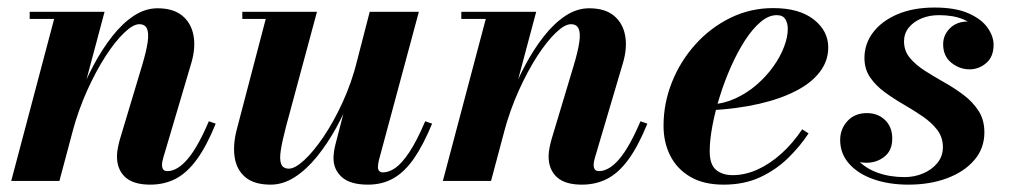

<svg xmlns="http://www.w3.org/2000/svg" viewBox="-20 -492 2745 522"><path d="M388.3 10Q342.5 10 320.3 -10.6Q298 -31.3 298 -67Q298 -77.8 300.6 -90.8Q303.2 -103.8 306 -113.3L366 -313Q377.7 -351.8 381.4 -376.9Q385 -402 379.6 -414.1Q374.2 -426.2 358.5 -426.2Q342 -426.2 317.8 -403.1Q293.5 -380 267.1 -339.4Q240.8 -298.7 216.9 -245.8Q193 -192.8 176.8 -133H163.5Q175 -176.5 192.9 -223.4Q210.8 -270.3 234 -314Q257.3 -357.8 284.9 -393Q312.5 -428.3 343.6 -448.9Q374.8 -469.5 408.3 -469.5Q450.5 -469.5 475 -449.8Q499.5 -430 506 -396Q512.5 -362 499.8 -319.5L423.8 -62.8Q422.5 -58.8 421.5 -53.3Q420.5 -47.8 420.5 -43.8Q420.5 -35.5 423.9 -31.1Q427.3 -26.8 435 -26.8Q462 -26.8 489.9 -59.3Q517.8 -91.8 547.8 -162.3L566.5 -155.8Q542 -95.5 515.5 -59Q489 -22.5 458 -6.2Q427 10 388.3 10ZM10.5 0 127.2 -440.5H60.7V-460H264.3L141.5 0Z M715.8 10Q671.5 10 647.5 -9.9Q623.5 -29.7 618.1 -63.9Q612.7 -98 624 -141L702.5 -440.5H638.8V-460H841.8L757.5 -147.5Q747.3 -108.5 743.4 -83.4Q739.5 -58.3 744.5 -45.9Q749.5 -33.5 765.5 -33.5Q782 -33.5 807.1 -56.6Q832.3 -79.8 859.8 -120.4Q887.2 -161 911.6 -214.1Q936 -267.2 951 -327H966.2Q955.2 -283.5 937 -236.5Q918.7 -189.5 894.6 -145.6Q870.5 -101.7 842 -66.5Q813.5 -31.2 781.6 -10.6Q749.8 10 715.8 10ZM980.5 10Q932.3 10 909.5 -10.4Q886.7 -30.8 886.7 -62Q886.7 -70 888.1 -79.8Q889.5 -89.5 891.5 -97.5L985.2 -460H1118.8L1010 -56Q1009 -51.5 1008.3 -46.9Q1007.5 -42.3 1007.5 -38.5Q1007.5 -23.3 1021.5 -23.3Q1037.5 -23.3 1055 -35.5Q1072.5 -47.8 1092.8 -78.1Q1113 -108.5 1136 -162.3L1154.8 -155.8Q1131 -98.3 1105.8 -61.6Q1080.5 -25 1050.1 -7.5Q1019.8 10 980.5 10Z M1561.8 10Q1516 10 1493.8 -10.6Q1471.5 -31.3 1471.5 -67Q1471.5 -77.8 1474.1 -90.8Q1476.7 -103.8 1479.5 -113.3L1539.5 -313Q1551.2 -351.8 1554.9 -376.9Q1558.5 -402 1553.1 -414.1Q1547.7 -426.2 1532 -426.2Q1515.5 -426.2 1491.3 -403.1Q1467 -380 1440.6 -339.4Q1414.3 -298.7 1390.4 -245.8Q1366.5 -192.8 1350.3 -133H1337Q1348.5 -176.5 1366.4 -223.4Q1384.3 -270.3 1407.5 -314Q1430.8 -357.8 1458.4 -393Q1486 -428.3 1517.1 -448.9Q1548.3 -469.5 1581.8 -469.5Q1624 -469.5 1648.5 -449.8Q1673 -430 1679.5 -396Q1686 -362 1673.3 -319.5L1597.3 -62.8Q1596 -58.8 1595 -53.3Q1594 -47.8 1594 -43.8Q1594 -35.5 1597.4 -31.1Q1600.8 -26.8 1608.5 -26.8Q1635.5 -26.8 1663.4 -59.3Q1691.3 -91.8 1721.3 -162.3L1740 -155.8Q1715.5 -95.5 1689 -59Q1662.5 -22.5 1631.5 -6.2Q1600.5 10 1561.8 10ZM1184 0 1300.7 -440.5H1234.2V-460H1437.8L1315 0Z M1947.3 10Q1893 10 1856.8 -11.3Q1820.5 -32.5 1802.2 -68.8Q1784 -105 1784 -150Q1784 -211.5 1807 -268.9Q1830 -326.3 1870.9 -371.6Q1911.8 -417 1965.9 -443.5Q2020 -470 2082 -470Q2153 -470 2192.4 -439Q2231.8 -408 2231.8 -363Q2231.8 -326.5 2209 -296.6Q2186.3 -266.7 2144 -244.9Q2101.8 -223 2043.3 -209.6Q1984.8 -196.2 1912.8 -192.2V-207.7Q1948 -210 1979.8 -224.6Q2011.5 -239.3 2037.4 -261.8Q2063.3 -284.3 2082.3 -310.9Q2101.3 -337.5 2111.5 -364.3Q2121.8 -391 2121.8 -413.5Q2121.8 -428.8 2115.1 -439.8Q2108.5 -450.8 2091.8 -450.8Q2069.5 -450.8 2047.5 -432Q2025.5 -413.2 2005.1 -381.6Q1984.8 -350 1967.4 -310.9Q1950 -271.7 1937 -230.1Q1924 -188.5 1916.8 -149.7Q1909.5 -111 1909.5 -81Q1909.5 -44.5 1926.9 -30.1Q1944.3 -15.8 1971.8 -15.8Q2005.8 -15.8 2039.8 -31.2Q2073.8 -46.7 2104.9 -74.9Q2136 -103 2161 -140.5L2178.3 -129.3Q2155 -94 2122.4 -62.1Q2089.8 -30.3 2046.5 -10.1Q2003.3 10 1947.3 10Z M2449.8 10Q2396.5 10 2354.6 -4.8Q2312.7 -19.5 2288.5 -46.9Q2264.2 -74.3 2264.2 -111.3Q2264.2 -141.3 2284 -162.9Q2303.8 -184.5 2336.8 -184.5Q2366.8 -184.5 2386.3 -165.6Q2405.8 -146.8 2405.8 -115.3Q2405.8 -83 2384.8 -66.2Q2363.8 -49.5 2335.5 -49.5Q2316.3 -49.5 2300.1 -57.6Q2284 -65.7 2274.6 -79.7Q2265.2 -93.8 2265.2 -111.3H2292.2Q2292.2 -80 2312.1 -57.4Q2332 -34.8 2365.5 -22.6Q2399 -10.5 2439.3 -10.5Q2466 -10.5 2489.7 -20.5Q2513.5 -30.5 2528.5 -48.9Q2543.5 -67.3 2543.5 -92Q2543.5 -118.7 2528.1 -138.9Q2512.7 -159 2488.5 -175.5Q2464.2 -192 2436.9 -207.9Q2409.5 -223.7 2385.2 -241.5Q2361 -259.2 2345.6 -281.7Q2330.2 -304.2 2330.2 -334.5Q2330.2 -372.7 2353.7 -403.9Q2377.3 -435 2420.1 -453.3Q2463 -471.5 2520.8 -471.5Q2577.3 -471.5 2612.6 -456Q2648 -440.5 2664.6 -417.1Q2681.3 -393.7 2681.3 -370.2Q2681.3 -337.7 2661.3 -320.6Q2641.3 -303.5 2616.3 -303.5Q2588.5 -303.5 2566.4 -321.5Q2544.2 -339.5 2544.2 -371.5Q2544.2 -397 2562.8 -415.3Q2581.3 -433.5 2611.3 -433.5Q2638 -433.5 2659.1 -416Q2680.3 -398.5 2680.3 -370.2H2656.8Q2656.8 -390.5 2642 -409Q2627.3 -427.5 2599.6 -439.1Q2572 -450.8 2533.3 -450.8Q2506.5 -450.8 2484.9 -441.8Q2463.3 -432.7 2450.5 -416.7Q2437.8 -400.7 2437.8 -379.5Q2437.8 -354 2453.5 -334.9Q2469.3 -315.8 2494.1 -299.9Q2519 -284 2547 -268.2Q2575 -252.5 2599.9 -233.7Q2624.8 -215 2640.5 -190.5Q2656.3 -166 2656.3 -132Q2656.3 -88.8 2629 -56.9Q2601.8 -25 2555 -7.5Q2508.3 10 2449.8 10Z"/></svg>

Font: Bodoni Moda
Style: Italic
Weight: 400
Italic angle: -13°
Designer: Owen Earl
Foundry: indestructible type
Version: Version 2.005